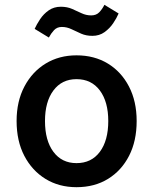

<svg xmlns="http://www.w3.org/2000/svg" viewBox="-20 -765 637 798"><path d="M298 13Q225 13 169 -21.5Q113 -56 81 -117.5Q49 -179 49 -262Q49 -344 81.5 -405.5Q114 -467 170 -501Q226 -535 298 -535Q372 -535 428 -501Q484 -467 516 -405.5Q548 -344 548 -262Q548 -179 516.5 -117.5Q485 -56 429 -21.5Q373 13 298 13ZM298 -87Q360 -87 395 -134Q430 -181 430 -262Q430 -342 395 -389Q360 -436 298 -436Q237 -436 202 -389Q167 -342 167 -262Q167 -181 202 -134Q237 -87 298 -87ZM183 -609 124 -645Q132 -663 146.5 -685Q161 -707 182.5 -722Q204 -737 233 -737Q259 -737 279.5 -728Q300 -719 319 -710Q338 -701 359 -701Q380 -701 392.5 -714Q405 -727 414 -745L473 -709Q465 -690 450.5 -668.5Q436 -647 414.5 -631.5Q393 -616 364 -616Q338 -616 317.5 -625Q297 -634 277.5 -643.5Q258 -653 237 -653Q217 -653 204.5 -639.5Q192 -626 183 -609Z"/></svg>

Font: Ubuntu Sans SemiBold
Style: Regular
Weight: 600
Designer: Dalton Maag Ltd
Foundry: Dalton Maag Ltd
Version: Version 1.006; ttfautohint (v1.8.4.7-5d5b)